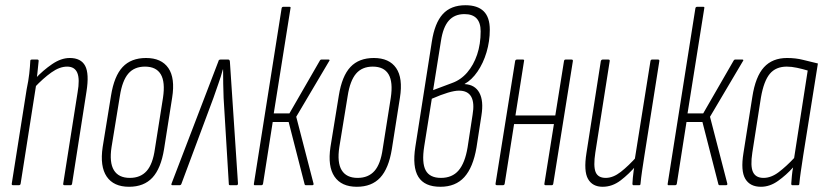

<svg xmlns="http://www.w3.org/2000/svg" viewBox="-20 -709 3159 735"><path d="M227 0Q221 0 222 -6L277 -355Q286 -406 276 -430Q266 -454 237 -454Q208 -454 176.5 -431.5Q145 -409 112 -374L115 -408Q145 -440 179.5 -463.5Q214 -487 247 -487Q290 -487 306 -457Q322 -427 311 -358L256 -6Q255 0 250 0ZM30 0Q24 0 25 -6L82 -367Q89 -400 92 -427Q95 -454 96 -476Q96 -481 102 -481H123Q128 -481 128 -476Q126 -453 123 -427.5Q120 -402 117 -386L118 -382L59 -6Q58 0 52 0Z M474 6Q415 6 388.5 -33Q362 -72 373 -146L405 -343Q417 -418 449.5 -452.5Q482 -487 539 -487Q598 -487 624.5 -448.5Q651 -410 639 -335L608 -138Q596 -64 563.5 -29Q531 6 474 6ZM477 -28Q518 -28 541.5 -54.5Q565 -81 573 -139L604 -335Q613 -395 595.5 -424.5Q578 -454 535 -454Q494 -454 471 -427Q448 -400 439 -342L407 -146Q398 -87 416 -57.5Q434 -28 477 -28Z M640 0Q634 0 637 -7L816 -474Q817 -481 824 -481H854Q859 -481 860 -474L891 -7Q891 0 886 0H861Q856 0 856 -4L836 -334Q835 -360 834.5 -388.5Q834 -417 834 -443H833Q826 -416 816 -388.5Q806 -361 797 -334L674 -4Q672 0 668 0Z M1238 -481Q1241 -481 1241.5 -479Q1242 -477 1240 -475L1114 -262L1180 -7Q1182 0 1175 0H1151Q1147 0 1146 -4L1085 -242H1024L987 -6Q986 0 980 0H955Q951 0 952 -6L1058 -677Q1059 -683 1065 -683H1088Q1094 -683 1092 -677L1028 -275H1088L1205 -478Q1207 -481 1210 -481Z M1346 6Q1287 6 1260.5 -33Q1234 -72 1245 -146L1277 -343Q1289 -418 1321.5 -452.5Q1354 -487 1411 -487Q1470 -487 1496.5 -448.5Q1523 -410 1511 -335L1480 -138Q1468 -64 1435.5 -29Q1403 6 1346 6ZM1349 -28Q1390 -28 1413.5 -54.5Q1437 -81 1445 -139L1476 -335Q1485 -395 1467.5 -424.5Q1450 -454 1407 -454Q1366 -454 1343 -427Q1320 -400 1311 -342L1279 -146Q1270 -87 1288 -57.5Q1306 -28 1349 -28Z M1666 6Q1605 6 1581.5 -32Q1558 -70 1570 -147L1633 -549Q1644 -621 1675 -655Q1706 -689 1762 -689Q1808 -689 1831.5 -666Q1855 -643 1855 -595Q1855 -551 1842.5 -509Q1830 -467 1808 -435Q1786 -403 1759 -388V-387Q1798 -385 1815 -354Q1832 -323 1823 -267L1804 -144Q1791 -68 1757.5 -31Q1724 6 1666 6ZM1668 -28Q1711 -28 1735.5 -56.5Q1760 -85 1770 -145L1789 -269Q1797 -315 1784 -338.5Q1771 -362 1737 -362Q1704 -362 1633 -331L1604 -149Q1594 -86 1609.5 -57Q1625 -28 1668 -28ZM1638 -364 1710 -391Q1744 -403 1768.5 -431.5Q1793 -460 1806.5 -500Q1820 -540 1820 -589Q1820 -655 1758 -655Q1720 -655 1698 -630Q1676 -605 1668 -552Z M2069 0Q2063 0 2064 -6L2139 -475Q2140 -481 2145 -481H2168Q2174 -481 2173 -475L2098 -6Q2097 0 2092 0ZM1883 0Q1876 0 1877 -6L1952 -475Q1953 -481 1959 -481H1982Q1988 -481 1986 -475L1912 -6Q1911 0 1905 0ZM1944 -234 1948 -267H2113L2109 -234Z M2287 6Q2248 6 2231 -24Q2214 -54 2225 -123L2280 -475Q2282 -481 2287 -481H2309Q2315 -481 2314 -475L2259 -125Q2251 -73 2260 -50.5Q2269 -28 2299 -28Q2327 -28 2356.5 -51Q2386 -74 2419 -111L2416 -76Q2388 -43 2356 -18.5Q2324 6 2287 6ZM2405 0Q2401 0 2401 -6Q2402 -28 2405.5 -53.5Q2409 -79 2412 -96L2410 -99L2470 -475Q2471 -481 2476 -481H2499Q2505 -481 2504 -475L2447 -114Q2442 -82 2438 -55Q2434 -28 2432 -6Q2432 0 2427 0Z M2822 -481Q2825 -481 2825.5 -479Q2826 -477 2824 -475L2698 -262L2764 -7Q2766 0 2759 0H2735Q2731 0 2730 -4L2669 -242H2608L2571 -6Q2570 0 2564 0H2539Q2535 0 2536 -6L2642 -677Q2643 -683 2649 -683H2672Q2678 -683 2676 -677L2612 -275H2672L2789 -478Q2791 -481 2794 -481Z M2893 6Q2851 6 2833 -24.5Q2815 -55 2826 -123L2860 -338Q2872 -416 2904.5 -451.5Q2937 -487 2993 -487Q3026 -487 3053.5 -480Q3081 -473 3111 -466L3055 -115Q3049 -75 3045.5 -51.5Q3042 -28 3040 -6Q3040 0 3035 0H3013Q3009 0 3009 -6Q3010 -20 3011.5 -36.5Q3013 -53 3016 -68Q2990 -39 2958.5 -16.5Q2927 6 2893 6ZM2903 -28Q2932 -28 2961 -50Q2990 -72 3020 -104L3072 -439Q3052 -445 3031 -449.5Q3010 -454 2992 -454Q2950 -454 2927 -426.5Q2904 -399 2893 -336L2860 -125Q2852 -73 2862.5 -50.5Q2873 -28 2903 -28Z"/></svg>

Font: Sofia Sans Extra Condensed ExtraLight
Style: Italic
Weight: 250
Italic angle: -9°
Version: Version 4.100